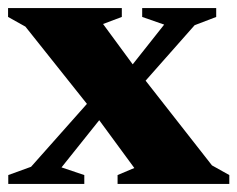

<svg xmlns="http://www.w3.org/2000/svg" viewBox="-22 -456 588 476"><path d="M503.5 -46 546.5 -22V0H269.5V-22L311 -39.5L224 -158L130.5 -41L187 -22V0H-1.5V-22L55 -42.5L193.5 -198.5L41 -390L-2 -414V-436H280V-414L233.5 -396.5L307 -296.5L385 -395L330.5 -414V-436H514V-414L460.5 -393.5L339 -256Z"/></svg>

Font: Newsreader 16pt ExtraBold
Style: Regular
Weight: 800
Designer: Hugues Gentile
Foundry: Production Type
Version: Version 1.003; ttfautohint (v1.8.3)